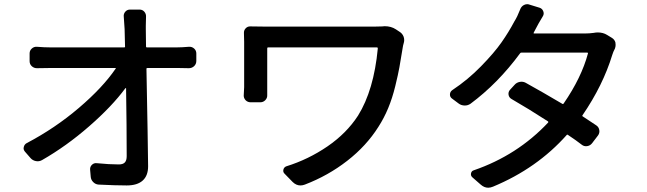

<svg xmlns="http://www.w3.org/2000/svg" viewBox="-20 -836 3040 902"><path d="M666 -617.2Q666 -613.3 669.9 -613.3H808.6Q833 -613.3 867.2 -616.2Q881.8 -617.2 892.1 -607.9Q902.3 -598.6 902.3 -585V-549.8Q902.3 -535.2 892.1 -525.4Q881.8 -515.6 867.2 -515.6Q835 -516.6 814.5 -516.6H672.9Q668 -516.6 668 -512.7Q674.8 -165 675.8 -54.7Q675.8 -10.7 650.4 12.2Q625 35.2 575.2 35.2Q522.5 35.2 443.4 31.2Q428.7 30.3 418 19.5Q407.2 8.8 406.2 -5.9L403.3 -39.1Q402.3 -52.7 412.1 -62Q421.9 -71.3 435.5 -69.3Q493.2 -63.5 538.1 -63.5Q557.6 -63.5 566.4 -72.8Q575.2 -82 575.2 -102.5Q575.2 -241.2 572.3 -420.9Q572.3 -421.9 571.3 -421.9Q570.3 -421.9 569.3 -421.9Q505.9 -335.9 398.9 -242.7Q292 -149.4 177.7 -84Q164.1 -76.2 148.9 -79.1Q133.8 -82 124 -92.8L97.7 -123Q90.8 -130.9 90.8 -139.6Q90.8 -142.6 91.8 -145.5Q94.7 -158.2 106.4 -164.1Q238.3 -233.4 350.6 -329.1Q462.9 -424.8 523.4 -513.7Q526.4 -516.6 521.5 -516.6H220.7Q186.5 -516.6 153.3 -515.6Q139.6 -515.6 129.4 -524.9Q119.1 -534.2 119.1 -548.8V-585Q119.1 -598.6 129.4 -607.9Q139.6 -617.2 153.3 -616.2Q188.5 -613.3 218.8 -613.3H563.5Q568.4 -613.3 567.4 -617.2Q566.4 -666 565.4 -699.2Q563.5 -731.4 561.5 -756.8Q559.6 -770.5 568.4 -780.8Q577.1 -791 590.8 -791H635.7Q649.4 -791 658.2 -780.8Q667 -770.5 666 -756.8Q665 -735.4 665 -714.8Q665 -707 665 -699.2Z M1776.4 -711.9Q1782.2 -712.9 1787.1 -712.9Q1817.4 -712.9 1839.8 -698.2L1857.4 -686.5Q1870.1 -678.7 1876 -664.1Q1878.9 -656.2 1878.9 -647.5Q1878.9 -641.6 1877 -634.8Q1873 -621.1 1872.1 -613.3Q1862.3 -552.7 1856.4 -520Q1850.6 -487.3 1836.9 -431.2Q1823.2 -375 1803.7 -328.1Q1784.2 -281.2 1757.8 -240.2Q1701.2 -150.4 1611.3 -80.6Q1521.5 -10.7 1412.1 31.2Q1401.4 35.2 1391.6 35.2Q1371.1 35.2 1354.5 18.6L1316.4 -20.5Q1308.6 -28.3 1311.5 -39.6Q1314.5 -50.8 1325.2 -54.7Q1428.7 -86.9 1518.6 -148.4Q1608.4 -210 1662.1 -293Q1736.3 -412.1 1754.9 -608.4Q1754.9 -613.3 1751 -613.3H1239.3Q1235.4 -613.3 1235.4 -608.4V-426.8Q1235.4 -405.3 1235.4 -389.6Q1236.3 -376 1226.6 -365.7Q1216.8 -355.5 1203.1 -355.5H1157.2Q1143.6 -355.5 1133.8 -365.2Q1125 -375 1125 -386.7L1127 -426.8V-639.6Q1127 -657.2 1126 -679.7Q1125 -693.4 1134.3 -703.1Q1143.6 -712.9 1157.2 -711.9Q1192.4 -710.9 1236.3 -710.9H1734.4Q1758.8 -710.9 1776.4 -711.9Z M2769.5 -681.6Q2779.3 -683.6 2788.1 -683.6Q2813.5 -683.6 2832 -671.9L2854.5 -658.2Q2867.2 -650.4 2871.1 -636.7Q2872.1 -630.9 2872.1 -625Q2872.1 -617.2 2869.1 -608.4Q2860.4 -591.8 2856.4 -578.1Q2812.5 -434.6 2716.8 -294.9Q2713.9 -291 2717.8 -289.1Q2761.7 -259.8 2781.2 -247.1Q2793 -239.3 2795.4 -225.1Q2797.9 -210.9 2789.1 -199.2L2760.7 -162.1Q2752 -151.4 2737.8 -149.4Q2723.6 -147.5 2712.9 -156.2Q2686.5 -176.8 2648.4 -202.1Q2644.5 -205.1 2642.6 -202.1Q2502.9 -44.9 2295.9 41Q2284.2 45.9 2273.4 45.9Q2254.9 45.9 2238.3 31.2L2199.2 -2.9Q2190.4 -10.7 2192.9 -22Q2195.3 -33.2 2206.1 -36.1Q2410.2 -106.4 2554.7 -259.8Q2557.6 -262.7 2554.7 -265.6Q2460.9 -326.2 2382.8 -371.1Q2371.1 -377.9 2369.1 -391.1Q2367.2 -404.3 2376 -414.1L2396.5 -436.5Q2406.2 -448.2 2421.4 -451.2Q2436.5 -454.1 2449.2 -447.3Q2525.4 -405.3 2621.1 -348.6Q2625 -345.7 2627.9 -349.6Q2711.9 -471.7 2742.2 -585Q2743.2 -588.9 2738.3 -588.9H2429.7Q2424.8 -588.9 2422.9 -585Q2319.3 -444.3 2190.4 -348.6Q2177.7 -339.8 2162.1 -340.3Q2146.5 -340.8 2134.8 -349.6L2103.5 -373Q2093.8 -379.9 2093.8 -391.6Q2093.8 -405.3 2105.5 -413.1Q2177.7 -460.9 2239.7 -524.4Q2301.8 -587.9 2335.9 -636.7Q2370.1 -685.5 2396.5 -735.4Q2410.2 -756.8 2423.8 -792Q2428.7 -805.7 2441.4 -812.5Q2449.2 -816.4 2457 -816.4Q2461.9 -816.4 2466.8 -814.5L2514.6 -799.8Q2527.3 -795.9 2532.2 -783.2Q2537.1 -770.5 2530.3 -759.8Q2507.8 -722.7 2497.1 -701.2L2487.3 -682.6Q2485.4 -678.7 2489.3 -678.7H2727.5Q2749 -678.7 2769.5 -681.6Z"/></svg>

Font: Gen Jyuu Gothic L Monospace Medium
Style: Regular
Weight: 500
Designer: [Source Han Sans]
Ryoko NISHIZUKA  (kana & ideographs); Paul D. Hunt (Latin, Greek & Cyrillic); Wenlong ZHANG  (bopomofo
Version: Version 1.002.20150607